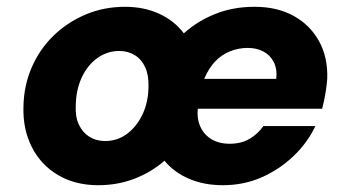

<svg xmlns="http://www.w3.org/2000/svg" viewBox="-20 -533 1022 565"><path d="M269 12Q201 12 150.5 -18Q100 -48 73.5 -100.5Q47 -153 49 -219Q50 -281 73.5 -335Q97 -389 138 -428.5Q179 -468 232.5 -490.5Q286 -513 348 -513Q404 -513 448.5 -492.5Q493 -472 521 -435Q561 -471 613.5 -492Q666 -513 729 -513Q796 -513 844.5 -486Q893 -459 919 -411.5Q945 -364 943 -302Q942 -287 939.5 -270Q937 -253 934 -238.5Q931 -224 928 -213H562Q559 -184 569.5 -160.5Q580 -137 602 -123.5Q624 -110 656 -110Q690 -110 714.5 -124.5Q739 -139 755 -162H908Q885 -113 843.5 -73.5Q802 -34 749.5 -11Q697 12 636 12Q580 12 536 -7Q492 -26 464 -60Q425 -26 375.5 -7Q326 12 269 12ZM289 -118Q325 -118 353 -138.5Q381 -159 398.5 -194.5Q416 -230 417 -277Q418 -311 407.5 -334.5Q397 -358 377 -370.5Q357 -383 331 -383Q296 -383 267 -362.5Q238 -342 221 -306Q204 -270 203 -224Q201 -190 212 -166.5Q223 -143 243 -130.5Q263 -118 289 -118ZM581 -301H793Q796 -330 785.5 -350.5Q775 -371 755 -381.5Q735 -392 709 -392Q682 -392 657 -382Q632 -372 613 -352Q594 -332 581 -301Z"/></svg>

Font: DM Sans 18pt Black
Style: Italic
Weight: 900
Italic angle: -10°
Designer: Colophon Foundry, Jonny Pinhorn
Foundry: Colophon Foundry
Version: Version 4.004;gftools[0.9.30]